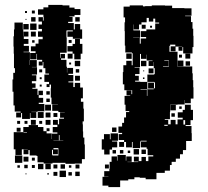

<svg xmlns="http://www.w3.org/2000/svg" viewBox="-20 -730 847 783"><path d="M69 -98H43V-121H36V-161V-191H75V-212H97V-220H135V-212H157V-195H170V-186H191V-163H192V-185H214V-190H195V-212H214V-221H196V-241H216V-223H221V-246H241V-250H225V-272H244V-273H218V-278H193V-304H216V-305H190V-332H187V-370H188V-385H182V-375H170V-387H180V-396H161V-426H180V-430H165V-452H183H157V-477H154V-463H138V-479H152V-486H131V-510H129V-488H103V-514H125V-521H106V-541H125V-552H154H137V-570H154V-580H135V-602H151V-612H137V-630H151V-642H137V-660H155V-646H158V-662H157V-700H177V-710H235V-708H263V-699H284V-693H308V-669H284V-663H263V-661H276V-641H258V-636H281V-610H315V-572H277V-580H255V-602H277V-606H252V-605H251V-577H252V-547V-515H225V-512V-494H227V-510H245V-492H229V-486H251V-458H253V-434H254V-453H278V-429H259V-424H279V-398H259V-394H279V-375H285V-392H307V-373H318V-329H310V-315H320V-287H322V-235H317V-223H318V-194H319V-169H324V-141H326V-81H314V-63H285V-62H247V-66H221V-93V-66H194V-63H158V-68H133V-94H158H129V-96H101V-118H96V-101H76V-121H69ZM470 33H422V27H398V-9H422V-10H405V-32H426V-41H427V-70H435V-92H457V-75H459V-98H493V-75H495V-92H517V-70H500V-69H518H544V-71H526V-91H546V-73H557V-90H575V-73H585V-92H605V-97H582V-123H578V-156H554V-153H551V-126H521V-151H518V-129H494V-151H486V-131H466V-151H486V-159H464V-183H478V-188H463V-214H478V-229H486V-251H494V-273H507V-277H492V-303H488V-339H511V-341H496V-361H516V-346H519V-362H487V-386H481V-436H483V-464H495V-482H517V-464H521V-486V-513H518V-516H491V-544H489V-574V-603H488V-639H490V-659H484V-703H509V-708H563V-704H572V-705H599V-708H653V-707H682V-697H700H732V-696H761V-666H735V-664H759V-640H765V-613H768V-584H769V-538H765V-512H727V-538H724V-523H708V-539H723V-540H696V-521H676V-541H695V-548H674V-543H671V-519H704V-483H728V-459H704V-483H703V-459H704V-458H728V-459H764V-431H766V-403H768V-374H769V-328H758V-309H734V-322H733V-304H704V-303H674V-273H673V-244H652V-241H666V-223H676V-241H696V-223H704V-243H725V-250H705V-272H725V-282H734V-303H758V-282H767V-240H757V-220H737V-216H761V-187H762V-155H739V-118H726V-101H714V-83H697V-70H680V-57H673V-34H652V-25H618V1H574V-5H550V-7H528V1H503V6H470ZM157 -670H135V-692H157ZM122 -675H110V-687H122ZM90 -677H82V-685H90ZM305 -642H287V-660H305ZM125 -642H107V-660H125ZM551 -576H523V-575H550V-552H554V-573H576V-579H554V-603H577V-610H613V-634H629V-638H613V-654H605V-642H587V-657H578V-639H557V-630H547V-610H525V-630H524V-606H551ZM88 -649H84V-653H88ZM66 -251H46V-271H64V-275H40V-300H35V-342V-356H31V-406H34V-433H41V-452H37V-490V-511H36V-540H35V-582H37V-610H39V-638H73V-610H75V-632H97V-610H75V-582H76V-601H96V-581H77V-571H96V-551H77V-543H98V-519H76V-517H102V-485H130V-457H110V-456H131V-426H110V-423H128V-399H110V-390H125V-372H112V-368H133V-343H137V-360H155V-342H138V-331H156V-311H138V-306H161V-276H133V-274H108V-273H128V-249H104V-269H102V-245H70V-269H66ZM129 -608H103V-634H129ZM307 -610H285V-632H307ZM574 -613H558V-629H574ZM600 -617H592V-625H600ZM615 -608H630H615ZM126 -581H106V-601H126ZM306 -551H286V-571H306ZM272 -555H260V-567H272ZM121 -556H111V-566H121ZM309 -488H283V-511H276V-520H255V-542H276V-551H316V-511H309ZM517 -490H495V-512H517ZM276 -491H256V-511H276ZM756 -491H736V-511H756ZM546 -401H531V-397H552V-396H581V-426H609V-428H611V-452H607V-477H606V-461H586V-481H602V-483H578V-507H577V-490H555V-510H551V-486V-456H529V-454H549V-428H531V-421H546ZM722 -495H710V-507H722ZM102 -465V-485H101V-465ZM650 -483H668V-485H650ZM669 -459V-483H668V-459ZM307 -460H285V-482H307ZM577 -460H555V-482H577ZM755 -462H737V-480H755ZM270 -467H262V-475H270ZM645 -457H668V-459H645ZM606 -431H586V-451H606ZM187 -437V-448V-437ZM303 -434H289V-448H303ZM152 -435H140V-447H152ZM568 -439H564V-443H568ZM306 -401H286V-421H306ZM150 -407H142V-415H150ZM569 -408H563V-414H569ZM609 -394V-396H581V-366H607V-369H584V-393H608V-370H612V-394ZM150 -377H142V-385H150ZM579 -364V-339H581V-366H553V-346V-364ZM183 -344H169V-358H183ZM183 -314H169V-328H183ZM188 -279H164V-303H188ZM697 -280H675V-302H697ZM721 -286H711V-296H721ZM158 -249H134V-273H158ZM186 -251H166V-271H186ZM214 -253H198V-269H214ZM693 -254H679V-268H693ZM186 -221H166V-241H186ZM126 -221H106V-241H126ZM728 -222H735V-240H728ZM92 -225H80V-237H92ZM62 -225H50V-237H62ZM152 -225H140V-237H152ZM650 -217H664V-221H650ZM455 -192H437V-210H455ZM64 -193H48V-209H64ZM182 -195H170V-207H182ZM76 -188H90V-190H76ZM427 -100H405V-120H395V-162H404V-183H428V-162H431V-186H461V-156H437V-153H458V-129H437V-120H427ZM223 -158V-179H220V-157H238V-158ZM581 -159V-174V-159ZM198 -156H220V-157H198ZM578 -129H554V-153H578ZM216 -101H196V-119H192V-99H194V-96H218V-126H198V-121H216ZM76 -121H93V-122H76ZM547 -100H525V-122H547ZM575 -102H557V-120H575ZM453 -104H439V-118H453ZM483 -104H469V-118H483ZM511 -106H501V-116H511ZM71 -66H41V-96H71ZM96 -71H76V-91H96ZM122 -75H110V-87H122ZM157 -40H135V-62H157ZM187 -40H165V-62H187ZM245 -42H227V-60H245ZM424 -43H408V-59H424ZM214 -43H198V-59H214ZM304 -43H288V-59H304ZM93 -44H79V-58H93ZM122 -45H110V-57H122ZM61 -46H51V-56H61ZM271 -46H261V-56H271ZM249 -8H223V-34H249ZM305 -12H287V-30H305ZM214 -13H198V-29H214ZM273 -14H259V-28H273ZM179 -18H173V-24H179ZM88 -19H84V-23H88Z"/></svg>

Font: Rubik Storm
Style: Regular
Weight: 400
Designer: Hubert and Fischer, NaN
Foundry: Hubert and Fischer, NaN
Version: Version 2.201